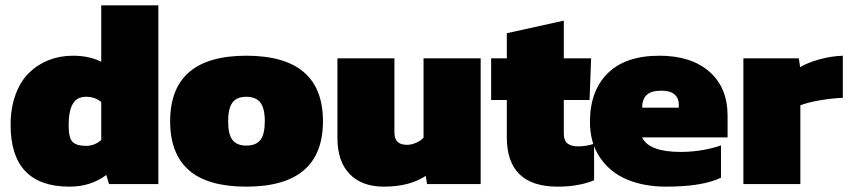

<svg xmlns="http://www.w3.org/2000/svg" viewBox="-20 -694 3198 724"><path d="M242.2 9.8Q20 9.8 20 -223.1Q20 -286.6 38.6 -337.2Q57.1 -387.7 89.6 -419.4Q122.1 -451.2 164.1 -467.5Q206.1 -483.9 254.9 -483.9Q316.9 -483.9 361.8 -460.9V-673.8H577.1V0H391.1L380.9 -34.2Q322.3 9.8 242.2 9.8ZM304.2 -144Q336.9 -144 361.8 -166V-309.1Q338.9 -329.1 304.2 -329.1Q270 -329.1 254.4 -302.2Q238.8 -275.4 238.8 -222.2Q238.8 -173.8 253.7 -158.9Q268.6 -144 304.2 -144Z M908.7 9.8Q763.7 9.8 692.6 -52Q621.6 -113.8 621.6 -236.8Q621.6 -483.9 908.7 -483.9Q1197.8 -483.9 1197.8 -236.8Q1197.8 9.8 908.7 9.8ZM908.7 -145Q945.3 -145 961.9 -166.3Q978.5 -187.5 978.5 -236.8Q978.5 -285.6 961.7 -307.4Q944.8 -329.1 908.7 -329.1Q873 -329.1 856.7 -307.4Q840.3 -285.6 840.3 -236.8Q840.3 -187.5 856.7 -166.3Q873 -145 908.7 -145Z M1427.2 9.8Q1344.7 9.8 1298.6 -37.6Q1252.4 -85 1252.4 -173.8V-474.1H1467.3V-194.8Q1467.3 -170.4 1479 -159.2Q1490.7 -147.9 1515.1 -147.9Q1531.2 -147.9 1548.8 -155.5Q1566.4 -163.1 1577.1 -174.8V-474.1H1792.5V0H1590.3L1585.4 -30.8Q1524.4 9.8 1427.2 9.8Z M2083 9.8Q1891.1 9.8 1891.1 -176.8V-316.9H1832V-474.1H1891.1V-568.8L2106 -616.2V-474.1H2209L2203.1 -316.9H2106V-189.9Q2106 -165 2119.1 -153.6Q2132.3 -142.1 2160.2 -142.1Q2190.4 -142.1 2220.2 -151.9V-14.2Q2162.1 9.8 2083 9.8Z M2492.7 9.8Q2408.2 9.8 2344 -17.3Q2279.8 -44.4 2242.2 -100.3Q2204.6 -156.2 2204.6 -234.9Q2204.6 -351.1 2271.5 -417.5Q2338.4 -483.9 2466.8 -483.9Q2585.9 -483.9 2654.8 -423.8Q2723.6 -363.8 2723.6 -257.8V-175.8H2401.4Q2427.2 -121.1 2547.4 -121.1Q2588.9 -121.1 2630.6 -128.4Q2672.4 -135.7 2698.7 -146V-23.9Q2628.4 9.8 2492.7 9.8ZM2401.4 -288.1H2539.6V-300.8Q2539.6 -323.7 2523.7 -337.9Q2507.8 -352.1 2473.6 -352.1Q2435.1 -352.1 2418.2 -335.7Q2401.4 -319.3 2401.4 -288.1Z M2783.2 0V-474.1H2992.2L2997.1 -440.9Q3025.9 -458 3070.1 -470.2Q3114.3 -482.4 3158.2 -483.9V-325.2Q3118.2 -323.7 3071.5 -315.7Q3024.9 -307.6 2998 -296.9V0Z"/></svg>

Font: Kanit ExtraBold
Style: Regular
Weight: 800
Designer: Katatrad Team
Foundry: CadsonDemak
Version: Version 1.000;PS 001.000;hotconv 1.0.88;makeotf.lib2.5.64775